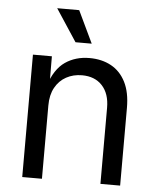

<svg xmlns="http://www.w3.org/2000/svg" viewBox="-54 -807 698 853"><g transform="rotate(5 295.5 -380.5)"><path d="M165 -327.1V0H77.1V-545.9H161.6L162.1 -413.6H149.9Q174.8 -489.3 220.9 -521Q267.1 -552.7 329.1 -552.7Q384.3 -552.7 425.8 -530Q467.3 -507.3 490.5 -461.7Q513.7 -416 513.7 -346.7V0H425.8V-339.4Q425.8 -402.3 392.8 -438Q359.9 -473.6 302.7 -473.6Q263.7 -473.6 232.4 -456.5Q201.2 -439.5 183.1 -406.7Q165 -374 165 -327.1ZM260.7 -617.2 166.5 -760.7H264.6L333 -617.2Z"/></g></svg>

Font: Adwaita Sans
Style: Regular
Weight: 400
Designer: Rasmus Andersson
Foundry: rsms
Version: Version 4.001;git-9221beed3